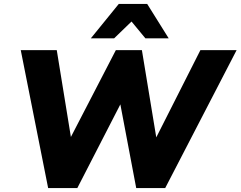

<svg xmlns="http://www.w3.org/2000/svg" viewBox="-20 -961 1229 981"><path d="M226 0 86 -705H270L353 -195H308L572 -705H705L789 -195H746L1004 -705H1189L824 0H676L589 -459H611L375 0ZM444 -765 587 -941H732L842 -765H723L652 -851L563 -765Z"/></svg>

Font: Mulish ExtraLight Black
Style: Italic
Weight: 900
Italic angle: -9°
Version: Version 3.603